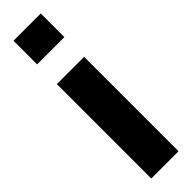

<svg xmlns="http://www.w3.org/2000/svg" viewBox="-321 -864 936 936"><g transform="rotate(-45 147.0 -396.0)"><path d="M53 79V-572H241V79ZM53 -708V-871H241V-708Z"/></g></svg>

Font: Farlight84_Sys_V01
Style: Bold
Weight: 700
Designer: Monotype Design Team, Nadine Chahine and Nizar Qandah
Foundry: Monotype Imaging Inc.
Version: Version 2.004;October 31, 2024;FontCreator 14.0.0.2814 64-bi